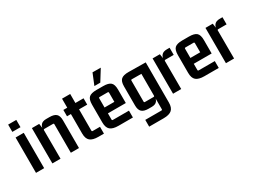

<svg xmlns="http://www.w3.org/2000/svg" viewBox="-57 -1406 3047 2305"><g transform="rotate(-30 1466.5 -253.5)"><path d="M173 0H60V-490H173ZM173 -568H60V-669H173Z M489 -499H535Q598 -499 627 -473Q656 -447 656 -384V0H543V-395Q543 -407 531 -407H411Q399 -407 399 -395L400 0H287L286 -490H387L399 -407L392 -394Q392 -445 415 -472Q438 -499 489 -499Z M1002 -490V-402H879L889 -412V-107Q889 -95 901 -95H1002V0H925Q847 0 811.5 -30.5Q776 -61 776 -132V-412L786 -402H722V-490H786L776 -480V-615H889V-480L879 -490Z M1400 6H1201Q1122 6 1087 -24.5Q1052 -55 1052 -126V-373Q1052 -445 1082 -472Q1112 -499 1185 -499H1278Q1352 -499 1382.5 -472Q1413 -445 1413 -373V-187H1152V-268H1301V-395Q1301 -407 1290 -407H1177Q1165 -407 1165 -395V-101Q1165 -89 1177 -89H1400ZM1188 -552H1270L1365 -705L1251 -706Z M1750 -95V-411L1762 -397L1618 -398Q1606 -398 1606 -386V-95Q1606 -83 1618 -83H1738Q1750 -83 1750 -95ZM1738 105Q1750 105 1750 93V-83L1755 -96Q1755 -46 1733 -18.5Q1711 9 1660 9H1615Q1553 9 1523.5 -17.5Q1494 -44 1494 -106V-371Q1494 -440 1525 -467Q1556 -494 1629 -493L1864 -490V66Q1864 137 1828.5 168Q1793 199 1715 199H1514V105Z M2162 -499H2200V-400H2084Q2072 -400 2072 -388L2073 0H1960L1959 -490H2060L2072 -407L2065 -394Q2065 -445 2088 -472Q2111 -499 2162 -499Z M2590 6H2391Q2312 6 2277 -24.5Q2242 -55 2242 -126V-373Q2242 -445 2272 -472Q2302 -499 2375 -499H2468Q2542 -499 2572.5 -472Q2603 -445 2603 -373V-187H2342V-268H2491V-395Q2491 -407 2480 -407H2367Q2355 -407 2355 -395V-101Q2355 -89 2367 -89H2590Z M2895 -499H2933V-400H2817Q2805 -400 2805 -388L2806 0H2693L2692 -490H2793L2805 -407L2798 -394Q2798 -445 2821 -472Q2844 -499 2895 -499Z"/></g></svg>

Font: Gemunu Libre ExtraLight
Style: Bold
Weight: 700
Version: Version 1.100